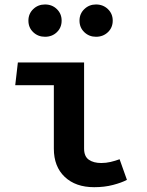

<svg xmlns="http://www.w3.org/2000/svg" viewBox="-20 -802 640 838"><path d="M215 -430H46.5L58 -529.5H347V-153.5Q347 -119.5 367.5 -105Q388 -90.5 422 -90.5Q442.5 -90.5 462.8 -95.2Q483 -100 502 -107L534 -17Q510.5 -4.5 473.2 5.2Q436 15 391 15Q310 15 262.5 -30Q215 -75 215 -153ZM176.5 -641.5Q146 -641.5 125 -661.5Q104 -681.5 104 -712Q104 -742 125 -762.2Q146 -782.5 176.5 -782.5Q207.5 -782.5 228.2 -762.2Q249 -742 249 -712Q249 -681.5 228.2 -661.5Q207.5 -641.5 176.5 -641.5ZM399 -641.5Q369 -641.5 348 -661.5Q327 -681.5 327 -712Q327 -742 348 -762.2Q369 -782.5 399 -782.5Q430 -782.5 451 -762.2Q472 -742 472 -712Q472 -681.5 451 -661.5Q430 -641.5 399 -641.5Z"/></svg>

Font: Fira Code Light SemiBold
Style: Regular
Weight: 600
Monospace: yes
Version: Version 5.002